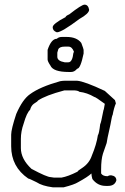

<svg xmlns="http://www.w3.org/2000/svg" viewBox="-20 -797 528 813"><path d="M253.9 -455.1H306.6Q337.9 -452.6 423.8 -412.1L466.8 -373L470.7 -359.4Q462.4 -340.3 457 -310.5Q454.6 -309.6 447.3 -267.6Q431.6 -198.2 431.6 -191.4L416 -146.5Q408.2 -122.1 408.2 -80.1V-62.5Q415.5 -50.8 435.5 -50.8Q441.9 -54.7 447.3 -54.7H451.2Q472.7 -51.3 472.7 -33.2Q465.8 -9.8 437.5 -9.8H427.7Q393.1 -9.8 371.1 -39.1Q367.2 -52.7 367.2 -62.5Q351.1 -47.4 310.5 -25.4Q295.4 -15.6 250 -3.9H203.1Q158.2 -9.8 134.8 -25.4Q103.5 -41 99.6 -41Q27.3 -90.8 27.3 -177.7V-226.6Q27.3 -249.5 48.8 -314.5Q75.7 -376.5 107.4 -398.4Q149.4 -429.2 234.4 -453.1Q244.6 -455.1 253.9 -455.1ZM68.4 -169.9Q68.4 -124 113.3 -82Q178.7 -46.9 195.3 -46.9L209 -44.9H240.2Q268.1 -49.8 308.6 -70.3Q308.6 -73.7 328.1 -85.9Q358.4 -106 369.1 -138.7Q388.7 -185.5 394.5 -224.6Q399.4 -229.5 404.3 -271.5Q407.2 -273.4 418 -330.1Q419.4 -330.1 423.8 -357.4Q384.3 -386.7 378.9 -386.7Q349.1 -404.3 316.4 -408.2Q311 -413.1 296.9 -414.1H252Q172.9 -393.1 140.6 -371.1Q140.6 -368.2 123 -357.4Q111.8 -349.1 107.4 -332Q93.3 -319.8 80.1 -273.4Q68.4 -240.7 68.4 -209ZM337.9 -777.3Q353.5 -777.3 357.4 -755.9Q357.4 -739.7 316.4 -716.8Q241.2 -660.2 220.7 -660.2Q203.1 -666.5 203.1 -681.6Q203.1 -696.3 257.8 -724.6Q257.8 -729.5 273.4 -736.3Q325.7 -777.3 337.9 -777.3ZM242.2 -640.6H261.7Q305.2 -640.6 324.2 -615.2Q334 -589.4 334 -585.9V-570.3Q320.8 -505.9 306.6 -505.9Q295.4 -492.2 281.2 -492.2H271.5Q205.1 -492.2 193.4 -519.5Q181.6 -537.1 181.6 -544.9V-585.9Q197.3 -632.8 220.7 -632.8Q228.5 -640.6 242.2 -640.6ZM222.7 -574.2V-556.6Q222.7 -538.6 253.9 -533.2H269.5Q286.6 -533.2 291 -574.2Q293 -574.2 293 -578.1Q285.2 -599.6 269.5 -599.6H253.9Q231.9 -599.6 226.6 -587.9Z"/></svg>

Font: CEF Fonts CJK
Style: Regular
Weight: 400
Designer: PartyBoss (派对大魔王)
Version: Release 2.25